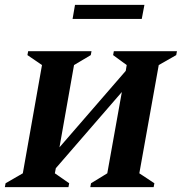

<svg xmlns="http://www.w3.org/2000/svg" viewBox="-34 -771 749 791"><path d="M-14 0 -11 -16 60 -57 139 -503 79 -544 82 -560H343L340 -544L271 -503L211 -164L484 -479L488 -503L432 -544L435 -560H695L692 -544L620 -503L540 -57L602 -16L599 0H338L341 -16L408 -57L468 -392L196 -78L192 -57L251 -16L248 0ZM265 -693 275 -751H561L550 -693Z"/></svg>

Font: Spectral SC
Style: Bold Italic
Weight: 700
Italic angle: -10°
Designer: Jean-Baptiste Levee
Foundry: Production Type
Version: Version 2.001